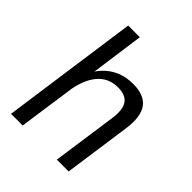

<svg xmlns="http://www.w3.org/2000/svg" viewBox="-207 -859 978 978"><g transform="rotate(45 281.5 -370.0)"><path d="M420 -352Q429 -419 407 -450Q385 -481 330 -481Q262 -481 220 -431Q178 -381 164 -285L118 -217L127 -278Q146 -410 209 -479Q272 -548 373 -548Q454 -548 487 -502Q520 -456 506 -360L455 0H370ZM144 -740H228L176 -364L124 0H40Z"/></g></svg>

Font: Pathway Extreme SemiCondensed
Style: Italic
Weight: 400
Width: 4
Italic angle: -8°
Version: Version 1.001;gftools[0.9.26]